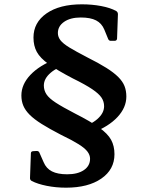

<svg xmlns="http://www.w3.org/2000/svg" viewBox="-20 -762 685 889"><path d="M248 -609Q248 -591 260 -575.5Q272 -560 301.5 -542Q331 -524 383 -497Q437 -470 472 -448Q507 -426 527.5 -405.5Q548 -385 556.5 -363.5Q565 -342 565 -315Q565 -264 524 -220Q483 -176 408 -147L344 -169Q399 -183 430.5 -210.5Q462 -238 462 -270Q462 -292 450 -310Q438 -328 407 -349Q376 -370 317 -399Q246 -436 206 -464.5Q166 -493 150.5 -521.5Q135 -550 135 -588Q135 -658 195.5 -700Q256 -742 359 -742Q406 -742 448.5 -734Q491 -726 518 -711Q526 -706 526 -696L522 -583Q521 -574 512 -573H495Q485 -572 481 -581L463 -625Q451 -654 425 -667.5Q399 -681 354 -681Q306 -681 277 -661Q248 -641 248 -609ZM397 -27Q397 -44 385 -60Q373 -76 343.5 -94.5Q314 -113 262 -138Q208 -166 173 -188Q138 -210 117.5 -230.5Q97 -251 88 -272.5Q79 -294 79 -320Q79 -371 120.5 -415Q162 -459 237 -488L301 -467Q246 -452 214.5 -425Q183 -398 183 -366Q183 -344 195 -325.5Q207 -307 238.5 -286.5Q270 -266 328 -236Q399 -200 439 -171.5Q479 -143 494.5 -114.5Q510 -86 510 -48Q510 23 449 65Q388 107 286 107Q239 107 196.5 98.5Q154 90 127 76Q118 71 119 61L123 -52Q123 -61 133 -62L150 -63Q160 -63 163 -54L182 -11Q194 18 220.5 31.5Q247 45 291 45Q340 45 368.5 25.5Q397 6 397 -27Z"/></svg>

Font: Hahmlet SemiBold
Style: Regular
Weight: 600
Version: Version 1.002